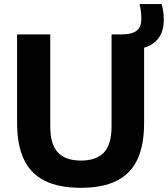

<svg xmlns="http://www.w3.org/2000/svg" viewBox="-20 -908 820 938"><path d="M375.5 9.5Q267.5 9.5 198.5 -25Q129.5 -59.5 96.5 -129.8Q63.5 -200 63.5 -306.5V-740H225.5V-290.5Q225.5 -202.5 263 -163Q300.5 -123.5 375.5 -123.5Q450.5 -123.5 487.8 -163Q525 -202.5 525 -290.5V-740H577Q622.5 -740 646.5 -757.2Q670.5 -774.5 670.5 -817.5Q670.5 -834.5 668.5 -851Q666.5 -867.5 662 -888H769.5Q775.5 -868 777.8 -849.8Q780 -831.5 780 -811Q780 -755 754.2 -721.2Q728.5 -687.5 684 -675V-306.5Q684 -200 651.5 -129.8Q619 -59.5 550.5 -25Q482 9.5 375.5 9.5Z"/></svg>

Font: Encode Sans SC Condensed Thin
Style: Bold
Weight: 700
Version: Version 3.002